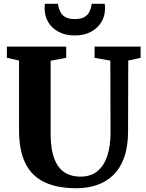

<svg xmlns="http://www.w3.org/2000/svg" viewBox="-20 -990 774 1018"><path d="M384.5 8Q284 8 216.5 -23.8Q149 -55.5 115 -123.5Q81 -191.5 81 -298.5V-669L16.5 -683.5V-743H331V-683.5L248.5 -668V-282Q248.5 -224 258.2 -181.2Q268 -138.5 287.8 -110Q307.5 -81.5 337.2 -67.5Q367 -53.5 406 -53.5Q461 -53.5 496.2 -82.2Q531.5 -111 548.8 -163.2Q566 -215.5 566 -286.5L565 -668.5L481.5 -683.5V-743H725.5V-683.5L660 -669L659 -294.5Q659 -213 638.5 -155.5Q618 -98 580.5 -61.8Q543 -25.5 493 -8.8Q443 8 384.5 8ZM376.5 -802Q327.5 -802 291.5 -820.8Q255.5 -839.5 236 -872.2Q216.5 -905 216.5 -946Q216.5 -953 217 -958.8Q217.5 -964.5 218 -970H288Q288 -967.5 288.2 -963.8Q288.5 -960 289 -956.5Q293 -941.5 300.8 -925.8Q308.5 -910 326.2 -899.5Q344 -889 376.5 -889Q409 -889 426.8 -899.2Q444.5 -909.5 452.8 -925.2Q461 -941 464 -956.5Q465 -960 465.2 -963.8Q465.5 -967.5 465.5 -970H535Q536 -964.5 536.5 -959Q537 -953.5 537 -946.5Q537 -905 517.2 -872.5Q497.5 -840 461.5 -821Q425.5 -802 376.5 -802Z"/></svg>

Font: Merriweather 36pt ExtraBold
Style: Regular
Weight: 800
Designer: Eben Sorkin
Foundry: Eben Sorkin
Version: Version 2.100